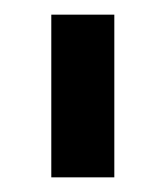

<svg xmlns="http://www.w3.org/2000/svg" viewBox="-20 -720 226 262"><path d="M50 -478V-700H136V-478Z"/></svg>

Font: Turret Road
Style: Bold
Weight: 700
Designer: Noponies
Foundry: Noponies
Version: Version 1.001; ttfautohint (v1.8)